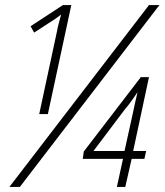

<svg xmlns="http://www.w3.org/2000/svg" viewBox="-20 -734 648 754"><path d="M17 0 565 -714H606L58 0ZM204 -612Q207 -629 211.5 -645.5Q216 -662 220 -677Q196 -658 174 -645L114 -606L100 -631L227 -714H260L168 -286H134ZM439 0 463 -110H305L309 -139L533 -431H565L503 -141H554L547 -110H497L472 0ZM347 -141H469L501 -286Q506 -309 511 -332.5Q516 -356 520 -372Q511 -358 498.5 -340.5Q486 -323 470 -304Z"/></svg>

Font: Noto Sans Condensed ExtraLight
Style: Italic
Weight: 200
Width: 3
Italic angle: -12°
Designer: Monotype Design Team
Foundry: Monotype Imaging Inc.
Version: Version 2.013; ttfautohint (v1.8.4.7-5d5b)